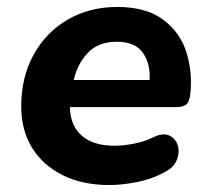

<svg xmlns="http://www.w3.org/2000/svg" viewBox="-20 -521 604 552"><path d="M294 11Q217 11 160 -17.5Q103 -46 72 -96.5Q41 -147 41 -215Q41 -299 76.5 -363.5Q112 -428 174.5 -464.5Q237 -501 317 -501Q400 -501 449 -464.5Q498 -428 516 -370.5Q534 -313 527 -249Q524 -226 514 -219.5Q504 -213 487 -213H181Q182 -160 215 -131Q248 -102 309 -102Q335 -102 365.5 -108Q396 -114 420 -126Q448 -140 466.5 -131.5Q485 -123 491 -103Q497 -83 488.5 -61.5Q480 -40 455 -27Q420 -7 376 2Q332 11 294 11ZM316 -401Q262 -401 232 -368.5Q202 -336 192 -291H410Q413 -338 390.5 -369.5Q368 -401 316 -401Z"/></svg>

Font: Nunito ExtraBold
Style: Italic
Weight: 800
Italic angle: -9°
Designer: Vernon Adams
Foundry: Vernon Adams
Version: Version 3.601; ttfautohint (v1.8.2.53-6de2)